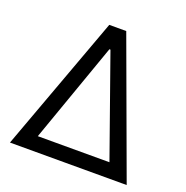

<svg xmlns="http://www.w3.org/2000/svg" viewBox="-130 -846 935 966"><g transform="rotate(20 338.0 -363.5)"><path d="M25.6 0H650.6L383.5 -727.3H292.6ZM146.3 -78.1 335.2 -612.2H340.9L529.8 -78.1Z"/></g></svg>

Font: Magic Ui Pro
Style: Regular
Weight: 400
Designer: Stefan Endress, Andreas Faust
Version: Version 1.000;FEAKit 1.0